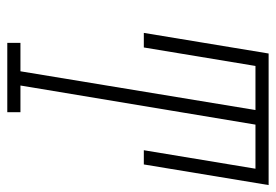

<svg xmlns="http://www.w3.org/2000/svg" viewBox="-138 -638 775 540"><g transform="rotate(90 250.0 -367.5)"><path d="M100 0V-37H180L289 -698H165L113 -384H72L130 -735H500L442 -384H402L454 -698H330L220 -37H295V0Z"/></g></svg>

Font: Iosevka Slab Extralight
Style: Italic
Weight: 200
Italic angle: -9°
Monospace: yes
Designer: Belleve Invis
Foundry: Belleve Invis
Version: Version 11.1.1; ttfautohint (v1.8.3)